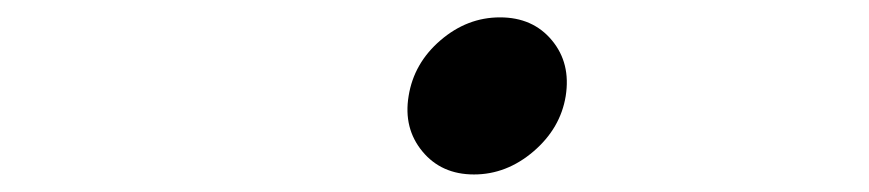

<svg xmlns="http://www.w3.org/2000/svg" viewBox="-20 -473 996 220"><path d="M448.2 -362.9Q454.2 -400.6 484.7 -426.8Q515.3 -453.1 552.9 -453.1Q590.6 -453.1 612.4 -426.8Q634.2 -400.6 628.2 -362.9Q622.2 -326 591.3 -299.5Q560.4 -273.1 523.1 -273.1Q485.8 -273.1 464 -299.5Q442.1 -326 448.2 -362.9Z"/></svg>

Font: Karasuma Gothic
Style: Light Italic
Weight: 300
Italic angle: 9.39998°
Designer: Rasmus Andersson / Ryoko Nishizuka
Foundry: rsms
Version: Version 1.00